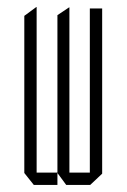

<svg xmlns="http://www.w3.org/2000/svg" viewBox="-20 -525 360 545"><path d="M235 0V-501H270V-32L236 0ZM76 0 49 -34V-35H143V0ZM49 -35V-480L83 -505H84V-35ZM168 0 143 -34V-35H235V0ZM143 -35V-482L176 -504H177V-35Z"/></svg>

Font: Foldit ExtraLight
Style: Regular
Weight: 250
Version: Version 1.003